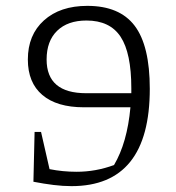

<svg xmlns="http://www.w3.org/2000/svg" viewBox="-20 -628 602 655"><path d="M120 -178 149 -51Q194 -42 241 -42Q307 -42 369 -65Q414 -141 425 -262H266Q174 -262 124.5 -304Q75 -346 75 -425Q75 -509 130 -558.5Q185 -608 278 -608Q388 -608 439.5 -540Q491 -472 491 -325Q491 7 224 7Q195 7 162.5 3Q130 -1 94 -8L98 -178ZM274 -310H428Q428 -318 428 -327Q428 -447 391.5 -502.5Q355 -558 275 -558Q211 -558 175 -523Q139 -488 139 -425Q139 -310 274 -310Z"/></svg>

Font: Piazzolla SC Light
Style: Regular
Weight: 300
Designer: Juan Pablo del Peral
Foundry: Huerta Tipografica
Version: Version 1.330